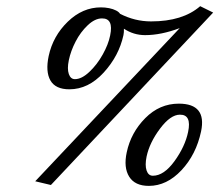

<svg xmlns="http://www.w3.org/2000/svg" viewBox="-20 -589 717 628"><path d="M459.5 -77.1Q453.6 -48.3 459.5 -31.2Q465.3 -14.2 480 -14.2Q516.1 -14.2 550.8 -62Q585.4 -109.9 595.2 -157.2Q607.4 -214.4 568.4 -213.9Q537.6 -213.9 503.4 -168.2Q469.2 -122.6 459.5 -77.1ZM394.5 -90.8Q408.2 -155.3 455.1 -202.6Q502 -250 564.9 -250Q656.7 -250 637.7 -159.2Q621.6 -83.5 573.5 -32.2Q525.4 19 466.8 19Q421.4 19 402.6 -11Q383.8 -41 394.5 -90.8ZM474.1 -519Q577.6 -519 634.8 -568.8L677.2 -547.9L146.5 16.1L95.2 3.9L567.9 -497.1Q506.8 -474.1 454.6 -474.1Q417 -474.1 385.3 -495.1Q385.7 -482.9 383.8 -474.1Q369.1 -406.2 319.1 -351.6Q269 -296.9 207 -296.9Q161.6 -296.9 145 -325.7Q128.4 -354.5 139.2 -405.8Q153.3 -471.2 201.7 -518.1Q250 -564.9 310.1 -564.9Q323.7 -564.9 336.9 -562.3Q350.1 -559.6 359.6 -554.7Q369.1 -549.8 372.6 -543.9Q420.9 -519 474.1 -519ZM205.1 -392.1Q199.2 -363.8 205.1 -346.9Q210.9 -330.1 225.1 -330.1Q247.1 -330.1 272.2 -353.8Q297.4 -377.4 315.9 -410.6Q334.5 -443.8 340.3 -473.1Q352.1 -529.3 313.5 -528.8Q290.5 -528.8 266.8 -506.3Q243.2 -483.9 227.3 -453.1Q211.4 -422.4 205.1 -392.1Z"/></svg>

Font: Linux Libertine Slanted
Style: Semibold Slanted
Weight: 600
Designer: Philipp H. Poll
Foundry: Philipp H. Poll
Version: Version 5.1.1